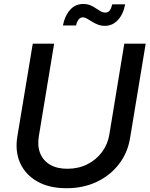

<svg xmlns="http://www.w3.org/2000/svg" viewBox="-20 -951 765 982"><path d="M320.3 11.7Q231.4 11.7 170.7 -22.9Q109.9 -57.6 83 -117.4Q56.2 -177.2 68.8 -253.4L147.5 -727.5H256.8L178.7 -254.9Q170.4 -205.1 185.3 -167.5Q200.2 -129.9 235.6 -108.9Q271 -87.9 324.7 -87.9Q381.3 -87.9 426.8 -110.8Q472.2 -133.8 501.5 -173.1Q530.8 -212.4 539.1 -262.2L615.7 -727.5H725.1L645.5 -246.1Q633.3 -169.9 588.6 -111.8Q543.9 -53.7 475.1 -21Q406.2 11.7 320.3 11.7ZM517.1 -818.8Q497.1 -818.8 480.7 -825.2Q464.4 -831.5 450.4 -840.3Q436.5 -849.1 425 -855.7Q413.6 -862.3 403.8 -862.3Q389.6 -862.3 380.9 -849.6Q372.1 -836.9 369.1 -820.8H301.8Q311.5 -870.6 338.4 -900.6Q365.2 -930.7 405.8 -930.7Q426.3 -930.7 441.9 -924.1Q457.5 -917.5 470.2 -908.7Q482.9 -899.9 494.6 -893.3Q506.3 -886.7 518.6 -886.7Q532.7 -886.7 540.8 -897Q548.8 -907.2 554.2 -928.7H620.1Q610.4 -877.4 582.5 -848.1Q554.7 -818.8 517.1 -818.8Z"/></svg>

Font: Inter 24pt Medium
Style: Italic
Weight: 500
Italic angle: -9.3988°
Designer: Rasmus Andersson
Foundry: rsms
Version: Version 4.001;git-66647c0bb